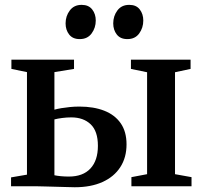

<svg xmlns="http://www.w3.org/2000/svg" viewBox="-20 -784 853 808"><path d="M533 0V-38.5L599 -51V-480L531 -494V-533H782V-494L716.5 -480V-51L786 -38.5V0ZM26.5 0V-37.5L93.5 -49V-480.5L28 -494V-533H291.5V-494L209 -480.5V-322.5Q221.5 -326 238 -328.8Q254.5 -331.5 273.8 -333.5Q293 -335.5 314 -335.5Q374.5 -335.5 419 -318Q463.5 -300.5 488 -265.2Q512.5 -230 512.5 -176.5Q512.5 -121 486.2 -80.5Q460 -40 411.2 -18Q362.5 4 294.5 4Q282.5 4 262 3.2Q241.5 2.5 218.2 2Q195 1.5 174 0.8Q153 0 139.5 0ZM270 -41Q329 -41 360.5 -74.8Q392 -108.5 392 -170.5Q392 -232 361.5 -261Q331 -290 280 -290Q261 -290 241.8 -287.5Q222.5 -285 209 -281.5V-46.5Q220.5 -44 236.5 -42.5Q252.5 -41 270 -41ZM315 -619.5Q286 -619.5 271 -638.8Q256 -658 256 -685.5Q256 -716.5 273.8 -740Q291.5 -763.5 323 -763.5H324Q353 -763.5 368 -744.2Q383 -725 383 -697.5Q383 -667 365.5 -643.2Q348 -619.5 316 -619.5ZM515.5 -619.5Q486.5 -619.5 471.5 -638.8Q456.5 -658 456.5 -685.5Q456.5 -716.5 474 -740Q491.5 -763.5 523.5 -763.5H524.5Q553.5 -763.5 568.2 -744.2Q583 -725 583 -697.5Q583 -667 565.8 -643.2Q548.5 -619.5 516.5 -619.5Z"/></svg>

Font: Merriweather 72pt SemiBold
Style: Regular
Weight: 600
Version: Version 2.100